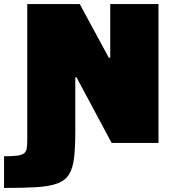

<svg xmlns="http://www.w3.org/2000/svg" viewBox="-80 -708 859 951"><path d="M-60 223V66Q-18 66 5 63Q28 60 39 51.5Q50 43 52.5 26.5Q55 10 55 -17V-688H315L459 -422H466V-688H705V0H473L299 -325H293V-59Q293 21 287 73Q281 125 262 155.5Q243 186 204.5 200.5Q166 215 101.5 219Q37 223 -60 223Z"/></svg>

Font: Saira SemiExpanded Black
Style: Regular
Weight: 900
Width: 6
Designer: Hector Gatti with collaboration of the Omnibus-Type team
Foundry: Omnibus-Type
Version: Version 1.101